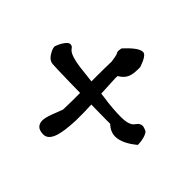

<svg xmlns="http://www.w3.org/2000/svg" viewBox="-192 -996 1182 1182"><g transform="rotate(45 399.0 -405.0)"><path d="M406.2 -585.9Q406.2 -583 406.2 -579.1Q405.3 -575.2 405.3 -569.3Q405.3 -562.5 415 -368.2Q419.9 -267.6 418 -210.9Q414.1 -113.3 398.4 -66.4Q378.9 -7.8 336.9 -7.8Q335.9 -7.8 335 -7.8Q300.8 -8.8 286.1 -24.4Q271.5 -40 271.5 -65.4Q271.5 -66.4 271.5 -67.4Q272.5 -89.8 286.1 -127.9Q301.8 -170.9 314.5 -202.1Q317.4 -277.3 316.4 -344.7Q316.4 -412.1 315.4 -491.2Q315.4 -569.3 317.4 -622.1Q309.6 -679.7 302.7 -684.6Q296.9 -690.4 302.7 -722.7Q374 -801.8 412.1 -801.8Q413.1 -801.8 413.1 -801.8Q439.5 -800.8 465.8 -723.6Q465.8 -714.8 465.8 -705.1Q465.8 -662.1 455.1 -636.7Q442.4 -606.4 406.2 -585.9ZM582 -345.7Q580.1 -345.7 549.8 -345.7Q518.6 -346.7 460.9 -346.7Q416 -347.7 358.4 -348.6Q299.8 -349.6 229.5 -350.6Q86.9 -353.5 70.3 -355.5Q43 -358.4 25.4 -384.8Q2.9 -418 2.9 -439.5Q2.9 -442.4 3.9 -444.3Q11.7 -466.8 21.5 -482.4Q43 -519.5 62.5 -519.5Q63.5 -519.5 64.5 -519.5Q79.1 -518.6 87.9 -503.9Q109.4 -470.7 233.4 -458Q300.8 -451.2 371.1 -442.4Q406.2 -438.5 435.5 -435.5Q463.9 -431.6 485.4 -428.7Q577.1 -418.9 627 -422.9Q675.8 -427.7 693.4 -454.1Q704.1 -469.7 713.9 -473.6Q723.6 -479.5 735.4 -478.5Q740.2 -477.5 750 -474.6Q758.8 -470.7 759.8 -470.7Q774.4 -468.8 786.1 -432.6Q793.9 -403.3 793.9 -382.8Q793.9 -377.9 793.9 -374Q719.7 -312.5 660.2 -311.5Q617.2 -311.5 582 -345.7Z"/></g></svg>

Font: Tolkien Dwarf Runes
Style: Regular
Weight: 400
Version: Regular